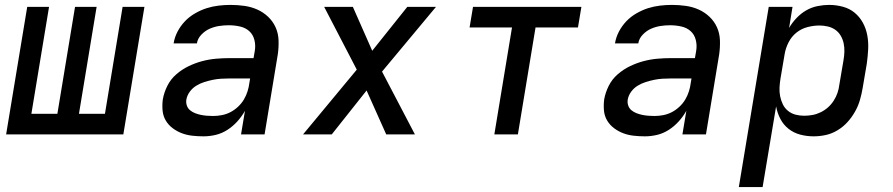

<svg xmlns="http://www.w3.org/2000/svg" viewBox="-20 -548 3640 783"><path d="M5 0 91 -520H180L108 -84H214L286 -520H374L302 -84H408L480 -520H569L483 0Z M810 8Q787 8 764.5 5.5Q742 3 722 -4.5Q702 -12 684.5 -25Q667 -38 656 -56.5Q645 -75 643 -97.5Q641 -120 644 -143Q649 -171 662.5 -198Q676 -225 699 -245Q722 -265 749 -278Q776 -291 804 -298.5Q832 -306 860.5 -308.5Q889 -311 917 -311H1014L1019 -340Q1023 -363 1017.5 -385Q1012 -407 996.5 -421Q981 -435 958.5 -440Q936 -445 913 -445Q893 -445 873.5 -442Q854 -439 835.5 -431Q817 -423 801.5 -407Q786 -391 783 -371H688Q692 -396 704 -419Q716 -442 734 -461Q752 -480 775.5 -493.5Q799 -507 822.5 -514.5Q846 -522 871 -525Q896 -528 920 -528Q949 -528 977 -524Q1005 -520 1029.5 -509Q1054 -498 1073.5 -479.5Q1093 -461 1104 -436.5Q1115 -412 1116 -383.5Q1117 -355 1113 -327L1059 0H963L979 -96Q966 -73 948 -53Q930 -33 907.5 -18.5Q885 -4 860 2Q835 8 810 8ZM849 -75Q867 -75 885 -78.5Q903 -82 919.5 -90.5Q936 -99 950.5 -112.5Q965 -126 974.5 -142Q984 -158 989.5 -175.5Q995 -193 997 -210L1000 -228H916Q899 -228 882 -227Q865 -226 848 -222.5Q831 -219 813.5 -213.5Q796 -208 780.5 -198.5Q765 -189 754 -174Q743 -159 740 -142Q738 -129 742 -117.5Q746 -106 755 -98.5Q764 -91 775.5 -86.5Q787 -82 799 -79.5Q811 -77 824 -76Q837 -75 849 -75Z M1216 0 1435 -264 1302 -520H1419L1498 -341L1641 -520H1758L1538 -256L1672 0H1555L1475 -179L1333 0Z M1996 0 2068 -436H1895L1909 -520H2351L2337 -436H2164L2092 0Z M2610 8Q2587 8 2564.5 5.5Q2542 3 2522 -4.5Q2502 -12 2484.5 -25Q2467 -38 2456 -56.5Q2445 -75 2443 -97.5Q2441 -120 2444 -143Q2449 -171 2462.5 -198Q2476 -225 2499 -245Q2522 -265 2549 -278Q2576 -291 2604 -298.5Q2632 -306 2660.5 -308.5Q2689 -311 2717 -311H2814L2819 -340Q2823 -363 2817.5 -385Q2812 -407 2796.5 -421Q2781 -435 2758.5 -440Q2736 -445 2713 -445Q2693 -445 2673.5 -442Q2654 -439 2635.5 -431Q2617 -423 2601.5 -407Q2586 -391 2583 -371H2488Q2492 -396 2504 -419Q2516 -442 2534 -461Q2552 -480 2575.5 -493.5Q2599 -507 2622.5 -514.5Q2646 -522 2671 -525Q2696 -528 2720 -528Q2749 -528 2777 -524Q2805 -520 2829.5 -509Q2854 -498 2873.5 -479.5Q2893 -461 2904 -436.5Q2915 -412 2916 -383.5Q2917 -355 2913 -327L2859 0H2763L2779 -96Q2766 -73 2748 -53Q2730 -33 2707.5 -18.5Q2685 -4 2660 2Q2635 8 2610 8ZM2649 -75Q2667 -75 2685 -78.5Q2703 -82 2719.5 -90.5Q2736 -99 2750.5 -112.5Q2765 -126 2774.5 -142Q2784 -158 2789.5 -175.5Q2795 -193 2797 -210L2800 -228H2716Q2699 -228 2682 -227Q2665 -226 2648 -222.5Q2631 -219 2613.5 -213.5Q2596 -208 2580.5 -198.5Q2565 -189 2554 -174Q2543 -159 2540 -142Q2538 -129 2542 -117.5Q2546 -106 2555 -98.5Q2564 -91 2575.5 -86.5Q2587 -82 2599 -79.5Q2611 -77 2624 -76Q2637 -75 2649 -75Z M2993 215 3115 -520H3212L3198 -434Q3210 -455 3228 -474Q3246 -493 3267.5 -505.5Q3289 -518 3313.5 -523Q3338 -528 3361 -528Q3390 -528 3417.5 -520.5Q3445 -513 3465.5 -496Q3486 -479 3499 -455Q3512 -431 3517 -403.5Q3522 -376 3520.5 -347Q3519 -318 3515 -289L3498 -189Q3494 -165 3487 -140.5Q3480 -116 3467 -93Q3454 -70 3436.5 -50.5Q3419 -31 3396 -17Q3373 -3 3348 2.5Q3323 8 3298 8Q3270 8 3243.5 1Q3217 -6 3196 -22.5Q3175 -39 3162.5 -63Q3150 -87 3145 -114L3090 215ZM3259 -76Q3276 -76 3293 -79Q3310 -82 3326.5 -90Q3343 -98 3356.5 -110Q3370 -122 3380 -137.5Q3390 -153 3395.5 -169.5Q3401 -186 3403 -203L3420 -303Q3423 -320 3423.5 -337.5Q3424 -355 3420.5 -371.5Q3417 -388 3408.5 -402.5Q3400 -417 3386.5 -426.5Q3373 -436 3356 -440Q3339 -444 3322 -444Q3298 -444 3273 -437.5Q3248 -431 3228 -415Q3208 -399 3196 -375.5Q3184 -352 3180 -328L3163 -228Q3160 -210 3159 -191.5Q3158 -173 3161.5 -155.5Q3165 -138 3172.5 -122.5Q3180 -107 3193.5 -96Q3207 -85 3224 -80.5Q3241 -76 3259 -76Z"/></svg>

Font: Iosevka Md Ex Obl
Style: Regular
Weight: 500
Width: 7
Italic angle: -9°
Monospace: yes
Designer: Belleve Invis
Foundry: Belleve Invis
Version: Version 32.5.0; ttfautohint (v1.8.4)